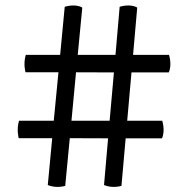

<svg xmlns="http://www.w3.org/2000/svg" viewBox="-20 -694 706 720"><path d="M159.2 0C192.4 13.7 224.6 2.9 224.6 2.9L241.7 -175.8L385.3 -175.3L370.1 0C403.3 13.7 435.5 2.9 435.5 2.9L451.2 -175.3H587.4C600.6 -203.6 588.4 -241.2 588.4 -241.2H457L473.1 -422.4H612.8C626 -450.7 613.8 -488.3 613.8 -488.3H479L494.6 -665.5C467.8 -681.6 428.7 -668.5 428.7 -668.5L413.1 -488.3H271.5L288.6 -665.5C261.7 -681.6 222.7 -668.5 222.7 -668.5L205.6 -488.3H76.7C66.4 -453.6 75.7 -422.9 75.7 -422.9H199.2L181.6 -241.2H51.3C41 -206.5 50.3 -175.8 50.3 -175.8H175.8ZM248 -241.2 265.1 -422.9 407.2 -422.4 391.1 -241.2Z"/></svg>

Font: Basic
Style: Regular
Weight: 400
Designer: Magnus Gaarde
Foundry: Magnus Gaarde
Version: Version 1.001